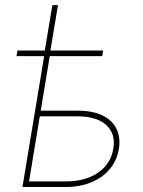

<svg xmlns="http://www.w3.org/2000/svg" viewBox="-20 -748 571 768"><path d="M45.9 -523.4 49.8 -545.9H392.6L388.7 -523.4ZM159.2 -545.9 189.5 -727.5H211.9L181.6 -545.9ZM133.3 -305.2H292Q350.1 -305.2 389.2 -286.6Q428.2 -268.1 445.6 -233.6Q462.9 -199.2 455.6 -152.3Q447.8 -106 418.9 -71.5Q390.1 -37.1 344.7 -18.6Q299.3 0 241.7 0H69.8L159.2 -539.1H181.6L96.2 -22.5H244.6Q321.8 -22.5 372.3 -57.4Q422.9 -92.3 433.1 -152.3Q443.4 -212.9 405 -247.8Q366.7 -282.7 289.1 -282.7H129.4Z"/></svg>

Font: Inter 18pt Thin
Style: Italic
Weight: 250
Italic angle: -9.3988°
Version: Version 4.001;git-66647c0bb